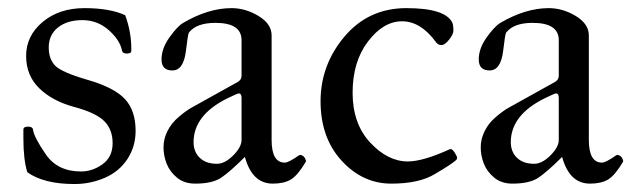

<svg xmlns="http://www.w3.org/2000/svg" viewBox="-20 -445 1568 477"><path d="M316.9 -120.1Q316.9 -80.6 296.4 -49.6Q275.9 -18.6 240.2 -3.2Q204.6 12.2 165 12.2Q88.9 12.2 47.9 -17.1Q38.1 -47.9 38.1 -101.1V-123Q38.1 -130.4 49.6 -130.4Q61 -130.4 62 -123Q64.5 -104 93.8 -61.5Q123 -19 181.2 -19Q210 -19 234.9 -37.1Q259.8 -55.2 259.8 -89.4Q259.8 -123.5 238.8 -144.3Q217.8 -165 164.1 -179.4Q110.4 -193.8 77.6 -225.6Q44.9 -257.3 44.9 -306.2Q44.9 -356 85.9 -390.4Q127 -424.8 189.9 -424.8Q252.9 -424.8 291 -407.2Q306.2 -366.2 306.2 -324.2V-318.8Q306.2 -312 295.4 -312Q284.7 -312 283.2 -318.8Q278.3 -345.2 250.2 -370.1Q222.2 -395 184.6 -395Q147 -395 124 -376.7Q101.1 -358.4 101.1 -327.1Q101.1 -297.9 117.4 -281.5Q133.8 -265.1 198.7 -246.3Q263.7 -227.5 290.3 -199Q316.9 -170.4 316.9 -120.1Z M580.1 -97.2V-202.1Q580.1 -212.9 573.2 -212.9Q569.8 -212.9 543.9 -200.2Q460.9 -158.7 460.9 -91.8Q460.9 -67.9 476.3 -53Q491.7 -38.1 519 -38.1Q538.6 -38.1 559.3 -58.8Q580.1 -79.6 580.1 -97.2ZM726.1 -60.1Q736.8 -58.6 740.2 -45.4Q740.2 -43.9 739.7 -43Q719.7 -9.3 702.6 1Q685.5 11.2 657.7 11.2Q606.4 11.2 588.4 -55.2Q551.3 -18.1 529.3 -3.4Q507.3 11.2 464.8 11.2Q437.5 11.2 419.4 -3.9Q401.4 -19 393.8 -38.8Q386.2 -58.6 386.2 -79.1Q386.2 -99.6 396 -119.4Q405.8 -139.2 424.6 -155Q443.4 -170.9 457 -178.2L570.3 -241.2Q580.1 -246.6 580.1 -256.8V-345.2Q580.1 -388.2 515.1 -388.2Q467.8 -388.2 449.2 -363.8Q446.8 -360.4 441.9 -318.4Q436 -270 408.2 -270Q381.3 -270 381.3 -297.4Q381.3 -324.7 401.1 -352.3Q420.9 -379.9 435.1 -388.2Q497.6 -424.8 555.2 -424.8Q589.8 -424.8 622.3 -405.3Q654.8 -385.7 654.8 -356.9V-97.2Q654.8 -41 687.5 -41Q696.8 -41 722.7 -59.1Q724.1 -60.1 726.1 -60.1Z M1097.2 -74.2Q1102.5 -76.7 1109.1 -66.7Q1115.7 -56.6 1115.7 -52.7Q1115.7 -49.8 1113.3 -47.4Q1100.6 -36.1 1060.5 -12.7Q1021.5 11.2 952.1 11.2Q880.9 11.2 828.6 -45.9Q776.4 -103 776.4 -193.4Q776.4 -283.7 835.9 -354.2Q895.5 -424.8 989.7 -424.8Q1085.4 -424.8 1103.5 -389.2Q1106.4 -383.3 1106.4 -369.1Q1106.4 -359.9 1095.7 -346.4Q1085 -333 1076.7 -333Q1068.4 -333 1063.5 -339.8Q1025.4 -392.1 979 -392.1Q932.6 -392.1 894.5 -342.3Q856 -292 856 -214.8Q856 -137.7 899.7 -90.8Q943.4 -43.9 993.2 -43.9Q1030.8 -43.9 1097.2 -74.2Z M1368.2 -97.2V-202.1Q1368.2 -212.9 1361.3 -212.9Q1357.9 -212.9 1332 -200.2Q1249 -158.7 1249 -91.8Q1249 -67.9 1264.4 -53Q1279.8 -38.1 1307.1 -38.1Q1326.7 -38.1 1347.4 -58.8Q1368.2 -79.6 1368.2 -97.2ZM1514.2 -60.1Q1524.9 -58.6 1528.3 -45.4Q1528.3 -43.9 1527.8 -43Q1507.8 -9.3 1490.7 1Q1473.6 11.2 1445.8 11.2Q1394.5 11.2 1376.5 -55.2Q1339.4 -18.1 1317.4 -3.4Q1295.4 11.2 1252.9 11.2Q1225.6 11.2 1207.5 -3.9Q1189.5 -19 1181.9 -38.8Q1174.3 -58.6 1174.3 -79.1Q1174.3 -99.6 1184.1 -119.4Q1193.8 -139.2 1212.6 -155Q1231.4 -170.9 1245.1 -178.2L1358.4 -241.2Q1368.2 -246.6 1368.2 -256.8V-345.2Q1368.2 -388.2 1303.2 -388.2Q1255.9 -388.2 1237.3 -363.8Q1234.9 -360.4 1230 -318.4Q1224.1 -270 1196.3 -270Q1169.4 -270 1169.4 -297.4Q1169.4 -324.7 1189.2 -352.3Q1209 -379.9 1223.1 -388.2Q1285.6 -424.8 1343.3 -424.8Q1377.9 -424.8 1410.4 -405.3Q1442.9 -385.7 1442.9 -356.9V-97.2Q1442.9 -41 1475.6 -41Q1484.9 -41 1510.7 -59.1Q1512.2 -60.1 1514.2 -60.1Z"/></svg>

Font: Junicode
Style: Regular
Weight: 400
Designer: Peter S. Baker
Foundry: Briery Creek Software
Version: Version 0.7.2